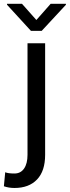

<svg xmlns="http://www.w3.org/2000/svg" viewBox="-57 -750 358 984"><path d="M174.3 -528.3V43.5Q174.3 126.5 132.8 169.9Q91.3 213.4 17.1 213.4Q-11.7 213.4 -37.1 204.6L-30.3 132.8Q-15.6 139.2 17.1 139.2Q48.8 139.2 66.4 113.8Q84 88.4 84 43.5V-528.3ZM129.4 -647.5 202.6 -730.5H280.8V-725.6L156.7 -591.8H101.6L-21 -725.6V-730.5H55.7Z"/></svg>

Font: SteelSelectRoboto
Style: Roboto-Regular
Weight: 400
Designer: Google
Version: Version 2.137; 2017